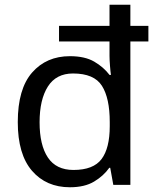

<svg xmlns="http://www.w3.org/2000/svg" viewBox="-20 -780 657 810"><path d="M275 10Q175 10 115 -59.5Q55 -129 55 -265Q55 -405 115.5 -474Q176 -543 275 -543Q338 -543 377.5 -520Q417 -497 442 -464H448Q446 -477 444 -502.5Q442 -528 442 -544V-605H229V-671H442V-760H530V-671H606V-605H530V0H458L445 -72H441Q417 -38 377 -14Q337 10 275 10ZM290 -63Q374 -63 408.5 -109Q443 -155 443 -248V-265Q443 -366 410 -418Q377 -470 288 -470Q217 -470 182 -415Q147 -360 147 -264Q147 -168 182 -115.5Q217 -63 290 -63Z"/></svg>

Font: Noto Sans Saurashtra
Style: Regular
Weight: 400
Designer: Monotype Design Team
Foundry: Monotype Imaging Inc.
Version: Version 2.001; ttfautohint (v1.8.4.7-5d5b)